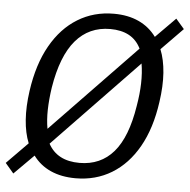

<svg xmlns="http://www.w3.org/2000/svg" viewBox="-55 -788 842 853"><g transform="rotate(5 366.0 -362.0)"><path d="M35.5 13 -2 -31 92 -126.5Q74 -171 69.8 -229.2Q65.5 -287.5 75.5 -358.5Q92.5 -478.5 139.8 -562Q187 -645.5 258.5 -689.2Q330 -733 419 -733Q482.5 -733 530.2 -711Q578 -689 609 -646.5L697 -735.5L734.5 -692L638.5 -594Q656.5 -549.5 660.8 -490.5Q665 -431.5 654.5 -360Q638 -241.5 591.2 -159Q544.5 -76.5 473.2 -33.2Q402 10 312.5 10Q249 10 201.2 -11.5Q153.5 -33 123 -74.5ZM324 -59.5Q418 -59.5 475.8 -126.5Q533.5 -193.5 555.5 -333Q565 -388 566.2 -435.2Q567.5 -482.5 560.5 -523.5L184.5 -133Q224.5 -59.5 324 -59.5ZM169.5 -198 546 -588.5Q527 -627 492.8 -645.5Q458.5 -664 409 -664Q314.5 -664 255 -594.2Q195.5 -524.5 172.5 -382Q164.5 -328 163.5 -282.2Q162.5 -236.5 169.5 -198Z"/></g></svg>

Font: Public Sans Thin Light
Style: Italic
Weight: 300
Italic angle: -8°
Version: Version 2.001